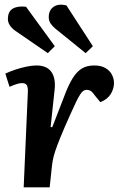

<svg xmlns="http://www.w3.org/2000/svg" viewBox="-20 -807 540 827"><path d="M100 -411Q101 -429 96 -439Q91 -449 75 -449Q65 -449 52 -445Q39 -441 21 -433L3 -490Q22 -499 46 -507Q70 -515 94 -520Q118 -525 137 -525Q182 -525 201.5 -497Q221 -469 215 -418L198 -260L205 -259L257 -393Q274 -439 292 -468.5Q310 -498 332 -511.5Q354 -525 386 -525Q415 -525 434 -514Q453 -503 462 -485.5Q471 -468 471 -449Q471 -425 457 -402Q443 -379 412 -367L390 -394Q379 -410 371 -415Q363 -420 353 -420Q346 -420 339.5 -416Q333 -412 325.5 -400.5Q318 -389 307.5 -367.5Q297 -346 281 -310Q255 -252 240 -215Q225 -178 217.5 -155Q210 -132 207 -114.5Q204 -97 202 -76L194 0H82ZM218 -684Q205 -695 197.5 -706.5Q190 -718 190 -733Q190 -763 210.5 -777.5Q231 -792 266 -784L380 -608L349 -578ZM45 -675Q30 -686 22 -698.5Q14 -711 14 -725Q14 -757 34.5 -769.5Q55 -782 92 -778L216 -608L186 -578Z"/></svg>

Font: Literata 18pt SemiBold
Style: Italic
Weight: 600
Italic angle: -2°
Designer: Latin by Veronika Burian and Jose Scaglione. Greek by Irene Vlachou. Cyrillic by Vera Evstafieva
Foundry: TypeTogether
Version: Version 3.103;gftools[0.9.29]